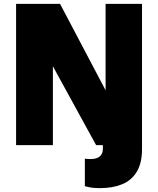

<svg xmlns="http://www.w3.org/2000/svg" viewBox="-20 -749 816 991"><path d="M63 0V-729H290L525 -283V-729H713V20Q713 93 686 137.5Q659 182 610.5 202Q562 222 497 222Q474 222 457 220Q440 218 418 212V70Q424 71 431.5 71.5Q439 72 447 72Q511 72 511 18V0H476L253 -407V0Z"/></svg>

Font: BDO Grotesk Black
Style: Regular
Weight: 900
Designer: Deni Anggara
Foundry: Lokal Container
Version: Version 2.000